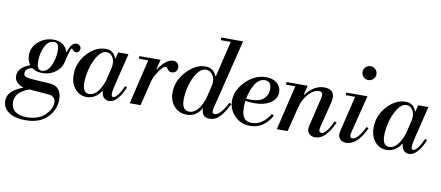

<svg xmlns="http://www.w3.org/2000/svg" viewBox="-143 -1112 4124 1796"><g transform="rotate(10 1919.0 -214.0)"><path d="M239 -136Q180 -136 141 -165Q76 -153 76 -105Q76 -84 95 -75Q114 -66 172 -62L330 -52Q385 -48 412.5 -12.5Q440 23 440 80Q440 178 367.5 252Q295 326 158 326Q59 326 1.5 285.5Q-56 245 -56 177Q-56 82 91 29Q57 20 30.5 -5Q4 -30 4 -69Q4 -115 38.5 -144.5Q73 -174 117 -189Q88 -228 88 -281Q88 -357 149.5 -409.5Q211 -462 292 -462Q345 -462 380 -437Q415 -412 428 -369H432Q459 -462 508 -462Q528 -462 540.5 -450Q553 -438 553 -421Q553 -406 543 -394Q533 -382 516 -382Q500 -382 488.5 -395.5Q477 -409 474 -409Q466 -409 457.5 -382.5Q449 -356 433 -290Q423 -221 367.5 -178.5Q312 -136 239 -136ZM336 51 147 36Q74 65 46 99Q18 133 18 178Q18 235 56.5 265.5Q95 296 168 296Q275 296 337.5 238Q400 180 400 118Q400 88 382.5 70.5Q365 53 336 51ZM231 -156Q283 -156 315 -222Q347 -288 347 -367Q347 -406 336 -424Q325 -442 299 -442Q246 -442 214.5 -379.5Q183 -317 183 -237Q183 -156 231 -156Z M887 -389H892L907 -450H1004L930 -147Q915 -86 915 -59Q915 -30 932 -30Q950 -30 975 -61.5Q1000 -93 1025 -151L1045 -142Q1019 -77 981.5 -32Q944 13 899 13Q871 13 850.5 -6.5Q830 -26 827 -70H823Q801 -31 764.5 -9Q728 13 686 13Q621 13 576.5 -38Q532 -89 532 -173Q532 -287 611.5 -374.5Q691 -462 787 -462Q862 -462 887 -389ZM706 -19Q787 -19 840 -168L872 -302Q872 -306 873 -312.5Q874 -319 874.5 -324Q875 -329 875 -335Q875 -378 853.5 -405.5Q832 -433 799 -433Q753 -433 715 -373.5Q677 -314 660 -243.5Q643 -173 643 -117Q643 -19 706 -19Z M1108 -425V-450H1309L1286 -358H1291Q1320 -404 1356 -433Q1392 -462 1427 -462Q1453 -462 1468.5 -446.5Q1484 -431 1484 -407Q1484 -385 1470.5 -369Q1457 -353 1431 -353Q1411 -353 1400 -363.5Q1389 -374 1383 -384.5Q1377 -395 1369 -395Q1347 -395 1307 -338.5Q1267 -282 1253 -224L1198 0H1095L1196 -425Z M1832 -729V-754H2039L1877 -97Q1872 -76 1872 -63Q1872 -38 1895 -38Q1947 -38 2013 -166L2033 -157Q1993 -76 1952 -31.5Q1911 13 1854 13Q1779 13 1778 -70H1774Q1728 13 1638 13Q1568 13 1520 -36.5Q1472 -86 1472 -169Q1472 -282 1556.5 -372Q1641 -462 1735 -462Q1810 -462 1840 -389H1845L1926 -729ZM1793 -170 1825 -304Q1827 -324 1827 -333Q1827 -375 1803 -404Q1779 -433 1744 -433Q1697 -433 1659 -376Q1621 -319 1603.5 -248.5Q1586 -178 1586 -120Q1586 -19 1657 -19Q1741 -19 1793 -170Z M2311 -462Q2374 -462 2414 -429Q2454 -396 2454 -344Q2454 -281 2395.5 -242Q2337 -203 2245 -203Q2207 -203 2157 -209Q2153 -181 2153 -148Q2153 -81 2176 -49Q2199 -17 2250 -17Q2353 -17 2423 -133L2443 -119Q2369 13 2240 13Q2149 13 2091 -48Q2033 -109 2033 -190Q2033 -292 2119.5 -377Q2206 -462 2311 -462ZM2304 -432Q2250 -432 2212.5 -373.5Q2175 -315 2160 -231Q2174 -229 2204 -229Q2288 -229 2327 -265Q2366 -301 2366 -357Q2366 -432 2304 -432Z M2505 -425V-450H2706L2684 -361H2688Q2766 -462 2864 -462Q2905 -462 2931 -442Q2957 -422 2957 -381Q2957 -362 2951 -336L2891 -97Q2886 -76 2886 -63Q2886 -38 2908 -38Q2954 -38 3012 -166L3032 -157Q2957 13 2858 13Q2823 13 2802.5 -6Q2782 -25 2782 -56Q2782 -69 2786 -87L2851 -359Q2855 -379 2855 -386Q2855 -420 2818 -420Q2771 -420 2722 -366.5Q2673 -313 2653 -234L2595 0H2492L2593 -425Z M3073 -425V-450H3274L3185 -97Q3180 -76 3180 -63Q3180 -38 3202 -38Q3253 -38 3316 -166L3336 -157Q3257 13 3153 13Q3117 13 3096.5 -6Q3076 -25 3076 -56Q3076 -69 3080 -87L3161 -425ZM3208.5 -620.5Q3189 -640 3189 -667Q3189 -694 3208.5 -713.5Q3228 -733 3255 -733Q3282 -733 3301.5 -713.5Q3321 -694 3321 -667Q3321 -640 3301.5 -620.5Q3282 -601 3255 -601Q3228 -601 3208.5 -620.5Z M3736 -389H3741L3756 -450H3853L3779 -147Q3764 -86 3764 -59Q3764 -30 3781 -30Q3799 -30 3824 -61.5Q3849 -93 3874 -151L3894 -142Q3868 -77 3830.5 -32Q3793 13 3748 13Q3720 13 3699.5 -6.5Q3679 -26 3676 -70H3672Q3650 -31 3613.5 -9Q3577 13 3535 13Q3470 13 3425.5 -38Q3381 -89 3381 -173Q3381 -287 3460.5 -374.5Q3540 -462 3636 -462Q3711 -462 3736 -389ZM3555 -19Q3636 -19 3689 -168L3721 -302Q3721 -306 3722 -312.5Q3723 -319 3723.5 -324Q3724 -329 3724 -335Q3724 -378 3702.5 -405.5Q3681 -433 3648 -433Q3602 -433 3564 -373.5Q3526 -314 3509 -243.5Q3492 -173 3492 -117Q3492 -19 3555 -19Z"/></g></svg>

Font: Libre Bodoni
Style: Italic
Weight: 400
Italic angle: -13°
Designer: Pablo Impallari, Rodrigo Fuenzalida
Foundry: Pablo Impallari, Rodrigo Fuenzalida
Version: Version 1.001